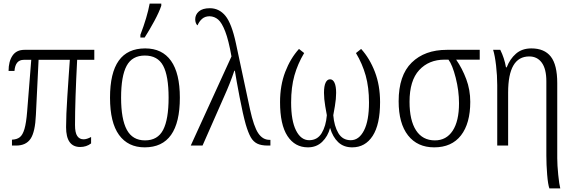

<svg xmlns="http://www.w3.org/2000/svg" viewBox="-20 -815 3229 1075"><path d="M350 -103Q350 -170 357 -275Q364 -380 365 -395Q369 -444 371 -480H196L181 -172Q177 -77 151.5 -38.5Q126 0 70 0H47V-33Q74 -34 90.5 -46.5Q107 -59 117 -93Q127 -127 132 -191L155 -480H113Q66 -480 61 -418H28Q28 -471 50 -503.5Q72 -536 117 -536H508V-480H412Q400 -252 400 -115Q400 -72 412.5 -53.5Q425 -35 448 -35Q466 -35 490 -48V-12Q464 8 429 8Q350 8 350 -103Z M596 -268Q596 -407 645 -475.5Q694 -544 793 -544Q888 -544 937.5 -474.5Q987 -405 987 -268Q987 10 790 10Q697 10 646.5 -59.5Q596 -129 596 -268ZM924 -268Q924 -390 893.5 -447Q863 -504 791 -504Q720 -504 689 -446.5Q658 -389 658 -268Q658 -148 690 -88.5Q722 -29 792 -29Q863 -29 893.5 -88Q924 -147 924 -268ZM766 -620Q804 -719 818 -795H883V-783Q871 -747 844 -697Q817 -647 790 -605H766Z M1276 -499Q1260 -590 1241 -639Q1222 -688 1201.5 -705.5Q1181 -723 1154 -724Q1128 -724 1111.5 -709.5Q1095 -695 1086 -673Q1080 -677 1076.5 -686.5Q1073 -696 1073 -707Q1073 -733 1093.5 -751Q1114 -769 1155 -769Q1207 -769 1242 -726.5Q1277 -684 1301 -572L1380 -202Q1401 -106 1426 -69Q1451 -32 1489 -32H1494V0H1480Q1442 0 1420 -11Q1398 -22 1384 -46.5Q1370 -71 1356 -118Q1340 -175 1321.5 -271.5Q1303 -368 1295 -419H1292Q1269 -350 1236 -277L1114 0H1048Z M1548 -243Q1548 -337 1577 -412.5Q1606 -488 1654 -541L1683 -518Q1647 -458 1628.5 -392.5Q1610 -327 1610 -241Q1610 -139 1637.5 -84.5Q1665 -30 1711 -30Q1757 -30 1781 -69.5Q1805 -109 1810 -170Q1808 -179 1801 -220.5Q1794 -262 1794 -295Q1794 -333 1803 -352Q1812 -371 1828 -371Q1844 -371 1853 -351.5Q1862 -332 1862 -295Q1862 -262 1855 -220.5Q1848 -179 1846 -170Q1851 -109 1874.5 -69.5Q1898 -30 1944 -30Q1990 -30 2018 -84.5Q2046 -139 2046 -241Q2046 -326 2027.5 -392Q2009 -458 1973 -518L2002 -541Q2050 -488 2079 -412.5Q2108 -337 2108 -243Q2108 -118 2066.5 -54Q2025 10 1952 10Q1904 10 1873.5 -19Q1843 -48 1828 -99Q1816 -52 1784 -21Q1752 10 1704 10Q1631 10 1589.5 -53.5Q1548 -117 1548 -243Z M2212 -248Q2212 -393 2285 -464.5Q2358 -536 2482 -536H2666V-481H2534Q2568 -432 2590.5 -372Q2613 -312 2613 -245Q2613 -124 2561 -57Q2509 10 2411 10Q2317 10 2264.5 -57Q2212 -124 2212 -248ZM2550 -237Q2550 -307 2531.5 -379.5Q2513 -452 2491 -481H2469Q2381 -481 2327 -422.5Q2273 -364 2273 -245Q2273 -141 2309.5 -85Q2346 -29 2415 -29Q2479 -29 2514.5 -83Q2550 -137 2550 -237Z M3039 56V-360Q3039 -429 3013.5 -464Q2988 -499 2943 -499Q2825 -499 2825 -297V0H2764V-338Q2764 -392 2757.5 -448Q2751 -504 2741 -536H2781Q2804 -490 2813 -438H2817Q2835 -485 2869 -514.5Q2903 -544 2955 -544Q3028 -544 3064 -498Q3100 -452 3100 -350V71Q3100 109 3105.5 163.5Q3111 218 3117 240H3056Q3048 218 3043.5 162.5Q3039 107 3039 56Z"/></svg>

Font: Noto Serif NarrowLight
Style: Regular
Weight: 300
Width: 4
Designer: Monotype Design Team
Foundry: Monotype Imaging Inc.
Version: Version 1.001